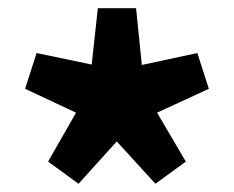

<svg xmlns="http://www.w3.org/2000/svg" viewBox="-20 -835 569 467"><path d="M171 -388 264 -491 358 -388 432 -442 362 -561 488 -619 460 -706 325 -677 311 -815H218L203 -678L69 -706L41 -619L165 -561L97 -442Z"/></svg>

Font: Noto Sans CJK HK Black
Style: Regular
Weight: 900
Designer: Ryoko NISHIZUKA 西塚涼子 (kana, bopomofo & ideographs); Paul D. Hunt (Latin, Greek & Cyrillic); Sandoll Communications 산돌커뮤니
Foundry: Adobe
Version: Version 2.004;hotconv 1.0.118;makeotfexe 2.5.65603